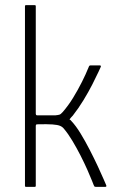

<svg xmlns="http://www.w3.org/2000/svg" viewBox="-20 -726 465 746"><path d="M77 -4V-702Q77 -706 81 -706H115Q119 -706 119 -702V-284Q119 -282 120 -280Q121 -278 124 -278Q143 -278 160.5 -278Q178 -278 196 -278Q206 -279 211 -280.5Q216 -282 223 -290Q245 -315 264 -346Q283 -377 298.5 -408Q314 -439 324 -464Q326 -470 328 -471Q330 -472 334 -472H367Q370 -472 371.5 -470.5Q373 -469 371 -465Q371 -465 362.5 -446.5Q354 -428 339 -398.5Q324 -369 304.5 -337Q285 -305 263 -277Q259 -273 256 -269.5Q253 -266 250 -262Q252 -261 254.5 -259Q257 -257 258 -255Q275 -237 293 -207.5Q311 -178 328.5 -144Q346 -110 360 -80Q374 -50 382.5 -30Q391 -10 392 -8Q396 0 389 0Q386 0 381 0Q376 0 371 0Q366 0 361 0Q356 0 353 0Q349 0 348 -0.5Q347 -1 344 -7Q344 -7 337.5 -23.5Q331 -40 319.5 -66Q308 -92 293 -121.5Q278 -151 261.5 -178.5Q245 -206 229 -225Q223 -233 213.5 -237Q204 -241 184 -242.5Q164 -244 124 -243Q119 -243 119 -236V-4Q119 0 115 0H81Q77 0 77 -4Z"/></svg>

Font: Glory ExtraLight
Style: Regular
Weight: 250
Version: Version 1.011